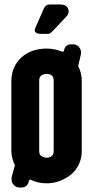

<svg xmlns="http://www.w3.org/2000/svg" viewBox="-20 -812 418 862"><path d="M221 -451Q221 -466 212.5 -473Q204 -480 190 -480Q175 -480 165.5 -473Q156 -466 156 -451V-133Q156 -119 165.5 -111.5Q175 -104 190 -104Q204 -104 212.5 -111.5Q221 -119 221 -133ZM307 -613Q324 -613 334 -601.5Q344 -590 344 -576Q344 -570 343 -568L331 -515Q347 -485 347 -448V-134Q347 -102 334.5 -75Q322 -48 300 -29.5Q278 -11 249.5 0Q221 11 190 11Q149 11 118 -5H112L109 4Q106 16 97.5 23Q89 30 76 30H68Q53 30 42.5 19Q32 8 32 -6Q32 -12 32 -16L47 -70Q40 -84 35.5 -101Q31 -118 31 -134V-448Q31 -481 43 -508Q55 -535 76.5 -554.5Q98 -574 127 -584Q156 -594 190 -594Q224 -594 259 -580H265L268 -588Q270 -599 278.5 -606Q287 -613 299 -613ZM177 -774Q182 -783 187.5 -787.5Q193 -792 207 -792H247Q270 -792 279 -783Q288 -774 288 -762Q288 -750 281 -741L218 -674Q205 -660 197 -660H162Q146 -660 139.5 -667Q133 -674 138 -685Z"/></svg>

Font: H.H. Samuel
Style: Regular
Weight: 900
Width: 1
Designer: deFharo
Foundry: deFharo
Version: Version 1.009